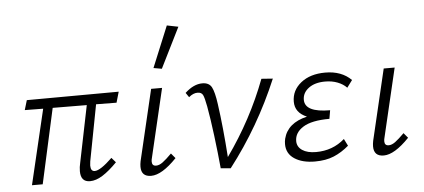

<svg xmlns="http://www.w3.org/2000/svg" viewBox="-49 -816 2046 926"><g transform="rotate(-5 974.0 -353.0)"><path d="M361 -90Q359 -76 359 -70Q359 -42 379 -42Q406 -42 464 -98L484 -75Q446 -36 413.5 -15.5Q381 5 352 5Q307 5 307 -47Q307 -67 312 -87L368 -362L203 -363L123 0H71L157 -363L68 -364L82 -411L527 -413L512 -361L413 -362Z M600 -43Q600 -55 603 -70L684 -413H737L659 -82Q656 -72 656 -63Q656 -42 676 -42Q691 -42 708 -54.5Q725 -67 752 -94L772 -70Q700 5 648 5Q600 5 600 -43ZM704 -512 786 -711 841 -700 744 -505Z M1273 -411Q1179 -187 1033 2L985 -2Q978 -77 967.5 -161Q957 -245 946 -305Q938 -348 931 -361.5Q924 -375 905 -375Q884 -375 863 -357L848 -379Q890 -418 932 -418Q965 -418 977.5 -394Q990 -370 998 -312Q1014 -198 1024 -53Q1146 -224 1218 -415Z M1653 -371 1627 -336Q1610 -354 1583 -364.5Q1556 -375 1523 -375Q1473 -375 1443 -352.5Q1413 -330 1413 -296Q1413 -235 1535 -235L1528 -194Q1442 -194 1400.5 -168Q1359 -142 1359 -101Q1359 -73 1383.5 -56.5Q1408 -40 1450 -40Q1531 -40 1589 -91L1606 -57Q1571 -27 1532.5 -11Q1494 5 1441 5Q1380 5 1342 -20Q1304 -45 1304 -91Q1304 -104 1307 -117Q1326 -192 1421 -214Q1364 -238 1364 -291Q1364 -346 1409 -382Q1454 -418 1527 -418Q1606 -418 1653 -371Z M1726 -43Q1726 -55 1729 -70L1810 -413H1863L1785 -82Q1782 -72 1782 -63Q1782 -42 1802 -42Q1817 -42 1834 -54.5Q1851 -67 1878 -94L1898 -70Q1826 5 1774 5Q1726 5 1726 -43Z"/></g></svg>

Font: Ysabeau Semilight
Style: Italic
Weight: 300
Italic angle: -12°
Designer: Christian Thalmann (Catharsis Fonts)
Version: Version 0.003